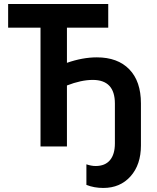

<svg xmlns="http://www.w3.org/2000/svg" viewBox="-20 -720 774 944"><path d="M179.2 0V-584H20V-700.2H512.2V-584H309.1V-411.1Q386.2 -438 456.1 -438Q558.6 -438 615.7 -379.2Q672.9 -320.3 672.9 -211.9V-4.9Q672.9 89.8 621.8 147Q570.8 204.1 487.8 204.1Q442.4 204.1 404.8 189V87.9Q429.2 96.2 450.2 96.2Q496.6 96.2 520.8 67.4Q544.9 38.6 544.9 -15.1V-210.9Q544.9 -327.1 436 -327.1Q379.4 -327.1 309.1 -299.8V0Z"/></svg>

Font: Fixel Text SemiBold
Style: Regular
Weight: 600
Width: 4
Designer: AlfaBravo + MacPaw
Foundry: Kyrylo Tkachov, Marchela Mozhyna, Serhii Makarenko, Maria Weinstein, Zakhar Kryvoshyya
Version: Version 1.211